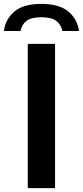

<svg xmlns="http://www.w3.org/2000/svg" viewBox="-64 -965 425 985"><path d="M78.5 0V-740H218.5V0ZM-44 -806Q-36 -867 10 -906Q56 -945 148 -945Q240 -945 286.8 -905.8Q333.5 -866.5 341 -806H256Q249.5 -839 224.8 -857.8Q200 -876.5 148 -876.5Q96 -876.5 71.8 -857.8Q47.5 -839 41 -806Z"/></svg>

Font: Encode Sans SmExp SmBold
Style: Regular
Weight: 600
Width: 6
Designer: Multiple Designers
Foundry: Impallari Type
Version: Version 3.002; ttfautohint (v1.8.3) -l 8 -r 50 -G 200 -x 14 